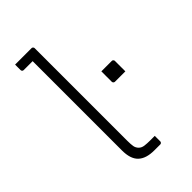

<svg xmlns="http://www.w3.org/2000/svg" viewBox="-228 -828 905 905"><g transform="rotate(-45 225.0 -375.0)"><path d="M60 -750Q69 -750 81.5 -750Q94 -750 108 -750Q122 -750 134.5 -750Q147 -750 156 -750Q165 -750 169 -750Q173 -750 175 -748.5Q177 -747 178.5 -745Q180 -743 180 -739Q180 -701 180 -639Q180 -577 180 -504Q180 -431 180 -358Q180 -285 180 -223Q180 -161 180 -123Q180 -98 182.5 -84.5Q185 -71 195 -61Q205 -51 221.5 -49Q238 -47 256 -47Q262 -47 267.5 -47Q273 -47 276 -47H288Q288 -38 288 -29Q288 -20 288 -11Q288 -7 286.5 -5Q285 -3 283 -1.5Q281 0 277 0Q274 0 268.5 0Q263 0 256 0Q249 0 239 0Q211 0 190.5 -6.5Q170 -13 156.5 -26Q143 -39 136.5 -59.5Q130 -80 130 -108Q130 -149 130 -210.5Q130 -272 130 -342.5Q130 -413 130 -482.5Q130 -552 130 -610Q130 -668 130 -703H119Q115 -703 105 -703Q95 -703 85.5 -703Q76 -703 71 -703Q66 -703 63 -706Q60 -709 60 -714Q60 -723 60 -732Q60 -741 60 -750ZM405 -360Q388 -360 370.5 -360Q353 -360 336 -360Q333 -360 330.5 -361.5Q328 -363 326.5 -365.5Q325 -368 325 -371V-440Q342 -440 359.5 -440Q377 -440 394 -440Q398 -440 400 -438.5Q402 -437 403.5 -435Q405 -433 405 -429Z"/></g></svg>

Font: Recursive Sans Linear Light
Style: Regular
Weight: 300
Version: Version 1.085